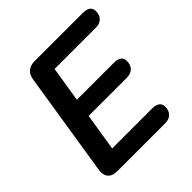

<svg xmlns="http://www.w3.org/2000/svg" viewBox="-187 -849 993 993"><g transform="rotate(-45 310.0 -352.5)"><path d="M113 0Q77 0 61 -19Q45 -38 50 -73L140 -643Q145 -674 163.5 -689.5Q182 -705 213 -705H566Q592 -705 606 -694.5Q620 -684 620 -664Q620 -635 603.5 -619Q587 -603 560 -603H257L226 -409H498Q524 -409 537.5 -398.5Q551 -388 551 -368Q551 -339 534.5 -323Q518 -307 491 -307H210L177 -102H470Q496 -102 510 -91.5Q524 -81 524 -61Q524 -32 507.5 -16Q491 0 464 0Z"/></g></svg>

Font: Nunito ExtraLight
Style: Bold Italic
Weight: 700
Italic angle: -9°
Version: Version 3.602